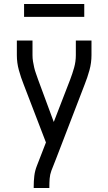

<svg xmlns="http://www.w3.org/2000/svg" viewBox="-20 -722 540 957"><path d="M148 215V208Q148 181 151 155Q154 129 164 104L209 -12L98 -301Q84 -336 74 -372.5Q64 -409 64 -447V-520H142V-447Q142 -431 144.5 -415.5Q147 -400 150.5 -385Q154 -370 159.5 -355Q165 -340 170 -325L248 -114L330 -326Q341 -355 349.5 -385Q358 -415 358 -447V-520H436V-447Q436 -409 426 -372.5Q416 -336 402 -301L260 68L236 129Q229 148 227.5 168Q226 188 226 208V215ZM400 -638H100V-702H400Z"/></svg>

Font: Iosevka Term Curly
Style: Regular
Weight: 400
Designer: Belleve Invis
Foundry: Belleve Invis
Version: Version 32.3.0